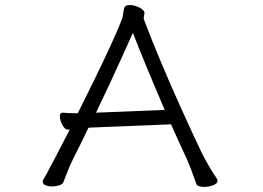

<svg xmlns="http://www.w3.org/2000/svg" viewBox="-20 -731 1040 760"><path d="M330 -225Q314 -191 298 -159Q282 -127 268 -99Q260 -83 248.5 -55Q237 -27 231 -10Q228 -2 214.5 2.5Q201 7 186 7Q172 7 160.5 2.5Q149 -2 149 -12Q149 -18 153 -23Q157 -29 161 -36.5Q165 -44 174.5 -62Q184 -80 203.5 -116.5Q223 -153 256 -218H248Q237 -218 227 -236.5Q217 -255 217 -270Q217 -285 228 -285H230Q239 -284 248 -283.5Q257 -283 269 -283H288Q322 -351 356 -420.5Q390 -490 418 -551Q446 -612 462 -653Q466 -662 468 -680.5Q470 -699 475 -705Q480 -711 494 -711Q511 -711 529 -702.5Q547 -694 551 -684Q551 -683 551.5 -682Q552 -681 552 -680Q552 -676 550.5 -670.5Q549 -665 549 -660Q549 -655 550 -653Q579 -576 617.5 -484.5Q656 -393 698 -300Q740 -207 779 -125Q787 -109 804 -79Q821 -49 837 -26Q839 -23 840 -20.5Q841 -18 841 -16Q841 -4 823 2.5Q805 9 788 9Q777 9 768 6Q759 3 757 -3Q751 -21 740 -50.5Q729 -80 721 -98Q706 -130 690 -165.5Q674 -201 657 -239Q657 -239 634.5 -238Q612 -237 576 -235.5Q540 -234 500 -232.5Q460 -231 423.5 -229.5Q387 -228 363 -227Q339 -226 337 -226ZM632 -296Q595 -382 561 -464Q527 -546 506 -601Q489 -563 465.5 -511Q442 -459 415 -401Q388 -343 360 -285Z"/></svg>

Font: QiushuiShotai
Style: Regular
Weight: 600
Designer: Fontworks Inc.
Foundry: Fontworks Inc.
Version: Version 1.250